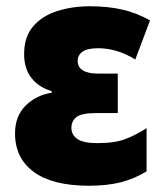

<svg xmlns="http://www.w3.org/2000/svg" viewBox="-20 -583 525 613"><path d="M264 10Q148 10 88 -34Q28 -78 28 -157Q28 -212 61.5 -245.5Q95 -279 145 -287V-292Q104 -304 80.5 -334Q57 -364 57 -410Q57 -465 85.5 -498.5Q114 -532 162 -547.5Q210 -563 268 -563Q324 -563 370 -552.5Q416 -542 459 -518L412 -393Q354 -429 293 -429Q259 -429 243.5 -418Q228 -407 228 -389Q228 -348 294 -348H356V-222H287Q241 -222 224.5 -209.5Q208 -197 208 -175Q208 -152 227.5 -139Q247 -126 291 -126Q347 -126 381.5 -139.5Q416 -153 448 -174V-36Q409 -12 365.5 -1Q322 10 264 10Z"/></svg>

Font: Noto Sans SemiCondensed Black
Style: Regular
Weight: 900
Width: 4
Designer: Monotype Design Team
Foundry: Monotype Imaging Inc.
Version: Version 2.013; ttfautohint (v1.8.4.7-5d5b)